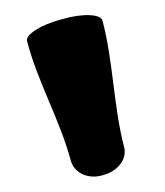

<svg xmlns="http://www.w3.org/2000/svg" viewBox="-20 -1000 214 249"><path d="M15 -947C29 -893 58 -844 72 -791C77 -775 95 -767 114 -773C133 -778 145 -794 141 -809C127 -863 127 -920 113 -973C111 -982 87 -983 60 -975C33 -968 13 -955 15 -947Z"/></svg>

Font: Nupuram Condensed Medium
Style: Regular
Weight: 500
Width: 3
Designer: Santhosh Thottingal (santhosh.thottingal@gmail.com)
Foundry: SMC
Version: Version 1.000